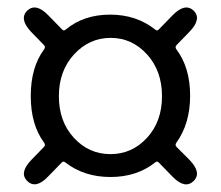

<svg xmlns="http://www.w3.org/2000/svg" viewBox="-20 -623 589 512"><path d="M109 -153Q76 -118 53 -140Q30 -162 64 -197L97 -231Q102 -236 98 -242Q62 -290 62 -367Q62 -444 98 -492Q102 -498 97 -503L63 -538Q30 -573 53 -595Q76 -616 109 -582L146 -544Q150 -540 155 -544Q203 -584 273.5 -584Q344 -584 394 -544Q399 -540 403 -544L440 -582Q473 -616 496 -595Q519 -573 485 -538L451 -503Q446 -498 450 -492Q487 -443 487 -368Q487 -293 450 -242Q446 -236 451 -231L485 -197Q519 -162 496 -140Q473 -118 440 -152L403 -190Q399 -194 394 -190Q345 -151 274.5 -151Q204 -151 154 -190Q149 -194 145 -190ZM177 -255.5Q217 -212 274.5 -212Q332 -212 372 -255.5Q412 -299 412 -366.5Q412 -434 372 -478Q332 -522 275 -522Q218 -522 177.5 -478Q137 -434 137 -366.5Q137 -299 177 -255.5Z"/></svg>

Font: Resource Han Rounded KR Normal
Style: Regular
Weight: 350
Designer: Cyano Hao (round all glyphs); Ryoko NISHIZUKA 西塚涼子 (kana, bopomofo & ideographs); Paul D. Hunt (Latin, Greek & Cyrillic)
Foundry: Cyano Hao
Version: 0.990